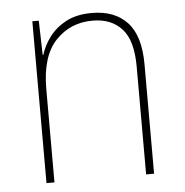

<svg xmlns="http://www.w3.org/2000/svg" viewBox="-44 -581 601 624"><g transform="rotate(-5 256.5 -269.0)"><path d="M278 -538Q352 -538 393 -494Q434 -450 434 -357V0H408V-352Q408 -437 373.5 -475Q339 -513 278 -513Q205 -513 157 -462Q109 -411 109 -305V0H83V-528H104L107 -416H109Q118 -446 139 -474Q160 -502 194 -520Q228 -538 278 -538Z"/></g></svg>

Font: Noto Sans Gurmukhi UI SemiCondensed Thin
Style: Regular
Weight: 100
Width: 4
Designer: Jelle Bosma - Monotype Design Team
Foundry: Monotype Imaging Inc.
Version: Version 2.004; ttfautohint (v1.8.4.7-5d5b)